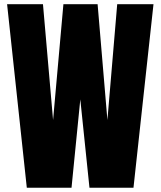

<svg xmlns="http://www.w3.org/2000/svg" viewBox="-20 -879 752 899"><path d="M105.5 0 13.2 -859.4H181.2L228.5 -316.9L276.9 -859.4H437L482.9 -316.9L528.8 -859.4H698.7L605 0H398.9L356 -413.6L314.9 0Z"/></svg>

Font: webenart
Style: Regular
Weight: 400
Designer: Vernon Adams
Foundry: Vernon Adams
Version: Version 2.116; ttfautohint (v1.8.3)